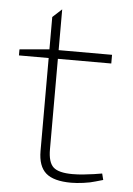

<svg xmlns="http://www.w3.org/2000/svg" viewBox="-49 -683 502 727"><g transform="rotate(5 201.5 -319.5)"><path d="M249 6Q182 6 152.5 -20Q123 -46 123 -104V-457H10V-480L123 -490V-613L158 -645V-490H361V-457H158V-113Q158 -64 178 -45.5Q198 -27 251 -27Q271 -27 291 -29Q311 -31 332 -34L363 -39L369 -15L341 -7Q322 -1 295.5 2.5Q269 6 249 6Z"/></g></svg>

Font: REM Thin
Style: Regular
Weight: 250
Designer: Octavio Pardo
Foundry: Ashler Design
Version: Version 1.005;gftools[0.9.28]